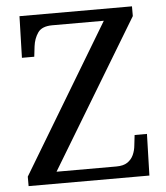

<svg xmlns="http://www.w3.org/2000/svg" viewBox="-52 -760 695 806"><g transform="rotate(-5 296.0 -357.0)"><path d="M36 0V-40L411 -664H194Q150 -664 133 -639.5Q116 -615 112 -582L107 -539H55L60 -714H534V-673L158 -50H410Q440 -50 457 -61.5Q474 -73 482.5 -91.5Q491 -110 493 -132L498 -175H550L545 0Z"/></g></svg>

Font: Noto Serif Tibetan
Style: Regular
Weight: 400
Designer: Monotype Design Team
Foundry: Monotype Imaging Inc.
Version: Version 2.103